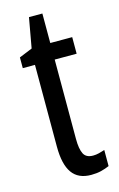

<svg xmlns="http://www.w3.org/2000/svg" viewBox="-107 -705 472 761"><g transform="rotate(-15 129.5 -324.0)"><path d="M197 -62Q209 -62 221 -65Q233 -68 245 -72V-6Q229 1 211 5.5Q193 10 170 10Q117 10 92 -25.5Q67 -61 67 -133V-469H17V-513L71 -535L93 -658H148V-537H238V-469H148V-143Q148 -103 158 -82.5Q168 -62 197 -62Z"/></g></svg>

Font: Noto Sans ExtraCondensed
Style: Regular
Weight: 400
Width: 2
Designer: Monotype Design Team
Foundry: Monotype Imaging Inc.
Version: Version 2.013; ttfautohint (v1.8.4.7-5d5b)